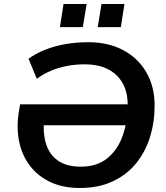

<svg xmlns="http://www.w3.org/2000/svg" viewBox="-20 -925 825 955"><path d="M376 10Q293 10 230.5 -19.5Q168 -49 128.5 -101Q89 -153 75 -222Q61 -291 74 -370L80 -406H651L636 -302H161L202 -353Q191 -276 206.5 -218Q222 -160 265.5 -128Q309 -96 382 -96Q462 -96 513.5 -137.5Q565 -179 590 -249.5Q615 -320 615 -405Q615 -467 589.5 -512Q564 -557 516.5 -581Q469 -605 401 -605Q355 -605 313.5 -597Q272 -589 234.5 -573.5Q197 -558 163 -533L122 -633Q160 -660 205.5 -678Q251 -696 305 -705.5Q359 -715 420 -715Q518 -715 592 -676Q666 -637 707.5 -566Q749 -495 749 -400Q749 -317 726 -243Q703 -169 656.5 -112Q610 -55 540 -22.5Q470 10 376 10ZM466 -790 485 -905H599L581 -790ZM278 -790 296 -905H411L392 -790Z"/></svg>

Font: Nunito Sans 12pt
Style: Bold Italic
Weight: 700
Italic angle: -9°
Designer: Vernon Adams
Foundry: Vernon Adams
Version: Version 3.101;gftools[0.9.27]